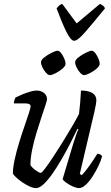

<svg xmlns="http://www.w3.org/2000/svg" viewBox="-20 -964 567 984"><path d="M165 0Q150 0 130.5 -9Q111 -18 92.5 -31Q74 -44 61 -56.5Q48 -69 46 -75Q46 -104 55 -145.5Q64 -187 77.5 -231.5Q91 -276 105 -316Q119 -356 128 -384Q137 -412 137 -419Q137 -434 110 -434H51Q51 -442 54 -451Q57 -460 59 -464Q73 -471 93 -479.5Q113 -488 133.5 -494Q154 -500 167 -500Q190 -500 205.5 -487.5Q221 -475 221 -456Q221 -449 212.5 -423.5Q204 -398 191.5 -360.5Q179 -323 166 -280Q153 -237 144.5 -195Q136 -153 136 -118Q145 -104 163 -91Q181 -78 189 -78Q194 -78 211.5 -101Q229 -124 253 -160.5Q277 -197 302.5 -238Q328 -279 350 -317Q372 -355 385 -380Q388 -403 391 -439Q394 -475 395 -500Q432 -500 453 -487.5Q474 -475 474 -449Q474 -437 463 -387.5Q452 -338 432.5 -258Q413 -178 389 -73L399 -66Q409 -76 424 -95.5Q439 -115 454 -137.5Q469 -160 479 -176Q488 -176 494.5 -172Q501 -168 503 -163Q498 -142 485 -114.5Q472 -87 455 -60.5Q438 -34 419.5 -17Q401 0 385 0Q372 0 353 -8.5Q334 -17 319 -28Q304 -39 301 -46L357 -233Q365 -257 371.5 -276Q378 -295 382 -301L377 -304Q361 -270 340 -229Q319 -188 295.5 -147.5Q272 -107 248.5 -73.5Q225 -40 203.5 -20Q182 0 165 0ZM410 -579Q402 -579 391 -591Q380 -603 372.5 -618.5Q365 -634 365 -645Q365 -657 382.5 -670.5Q400 -684 420.5 -694Q441 -704 450 -704Q459 -704 468.5 -691.5Q478 -679 484.5 -663.5Q491 -648 491 -637Q491 -626 475.5 -612.5Q460 -599 440.5 -589Q421 -579 410 -579ZM235 -579Q227 -579 216 -591Q205 -603 197.5 -618.5Q190 -634 190 -645Q190 -657 207.5 -670.5Q225 -684 245.5 -694Q266 -704 275 -704Q284 -704 293.5 -691.5Q303 -679 309.5 -663.5Q316 -648 316 -637Q316 -626 300.5 -612.5Q285 -599 265.5 -589Q246 -579 235 -579ZM360 -755Q343 -755 320 -801.5Q297 -848 270 -921Q275 -927 281.5 -934Q288 -941 299 -944L373 -844L492 -944Q514 -935 518 -921Q457 -846 417.5 -800.5Q378 -755 360 -755Z"/></svg>

Font: Texturina 72pt 72pt Medium
Style: Italic
Weight: 500
Italic angle: -11°
Designer: Guillermo Torres Carreño
Foundry: Omnibus-Type
Version: Version 1.002; ttfautohint (v1.8.3)